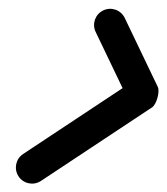

<svg xmlns="http://www.w3.org/2000/svg" viewBox="-20 -389 388 446"><path d="M202.2 -314.8C202.2 -314.8 202.2 -314.8 202.2 -314.8C227.8 -261.5 253.3 -208.1 278.9 -154.8C281.5 -149.2 287.4 -162.8 291.3 -176.9C295.2 -191 297.1 -205.7 292 -202.3C205.9 -145.3 119.8 -88.3 33.7 -31.3C16.4 -19.8 11.7 3.4 23.1 20.7C34.5 38 57.8 42.7 75.1 31.3C75.1 31.3 75.1 31.3 75.1 31.3C161.2 -25.7 247.3 -82.7 333.4 -139.7C338.5 -143.1 343.1 -152.2 345.8 -161.9C348.5 -171.5 349.2 -181.7 346.5 -187.2C321 -240.5 295.4 -293.9 269.8 -347.2C260.9 -365.9 238.5 -373.8 219.8 -364.8C201.1 -355.9 193.2 -333.5 202.2 -314.8Z"/></svg>

Font: FRB American Cursive Extrabold
Style: Bold Italic
Weight: 800
Italic angle: -25°
Version: Version 2.0;Modular Font Editor K font №1